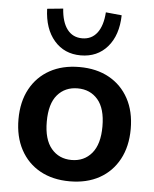

<svg xmlns="http://www.w3.org/2000/svg" viewBox="-54 -796 683 852"><g transform="rotate(5 288.0 -370.5)"><path d="M288 10Q212 10 156 -21Q100 -52 69 -109.5Q38 -167 38 -245Q38 -323 69 -380Q100 -437 156 -468Q212 -499 288 -499Q364 -499 420 -468Q476 -437 507 -380Q538 -323 538 -245Q538 -167 507 -109.5Q476 -52 420 -21Q364 10 288 10ZM288 -85Q344 -85 378 -125.5Q412 -166 412 -245Q412 -325 378 -364.5Q344 -404 288 -404Q232 -404 198 -364.5Q164 -325 164 -245Q164 -166 198 -125.5Q232 -85 288 -85ZM288 -551Q215 -551 170 -603Q125 -655 122 -744L193 -751Q197 -691 221.5 -659Q246 -627 288 -627Q330 -627 354.5 -659Q379 -691 383 -751L454 -744Q452 -655 407 -603Q362 -551 288 -551Z"/></g></svg>

Font: Nunito Sans
Style: Bold
Weight: 700
Designer: Vernon Adams
Foundry: Vernon Adams
Version: Version 3.101; ttfautohint (v1.8.4.7-5d5b);gftools[0.9.27]